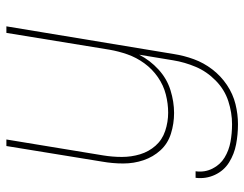

<svg xmlns="http://www.w3.org/2000/svg" viewBox="-104 -466 783 616"><g transform="rotate(-90 288.0 -158.5)"><path d="M197 213Q229 213 261.5 205Q294 197 323 177.5Q352 158 373 130.5Q394 103 405.5 71.5Q417 40 422 8L511 -530H490L436 -199Q431 -170 421 -141.5Q411 -113 392.5 -87.5Q374 -62 348 -44Q322 -26 292.5 -18.5Q263 -11 234 -11Q204 -11 175.5 -20.5Q147 -30 128 -51.5Q109 -73 100.5 -101Q92 -129 92 -159.5Q92 -190 97 -220L148 -530H127L77 -223Q71 -189 71 -155Q71 -121 81.5 -90Q92 -59 113.5 -35.5Q135 -12 167 -2Q199 8 233 8Q269 8 306 -3.5Q343 -15 372.5 -42Q402 -69 420 -104L402 5Q396 42 381 77.5Q366 113 337 141.5Q308 170 271 182Q234 194 197 194Q168 194 140.5 189Q113 184 90 170Q67 156 54.5 131Q42 106 46 77H25Q21 110 34.5 139Q48 168 74.5 184.5Q101 201 132.5 207Q164 213 197 213Z"/></g></svg>

Font: Iosevka Sparkle Thin
Style: Italic
Weight: 100
Italic angle: -9°
Designer: Belleve Invis
Foundry: Belleve Invis
Version: Version 4.5.0; ttfautohint (v1.8.3)